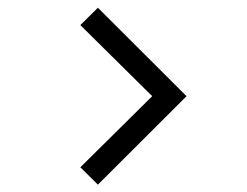

<svg xmlns="http://www.w3.org/2000/svg" viewBox="-20 -570 654 509"><path d="M239.5 -80.5 193 -126.5 383.5 -315 193 -503.5 239.5 -549.5 474.5 -315Z"/></svg>

Font: Manrope ExtraLight
Style: Regular
Weight: 400
Version: Version 4.504